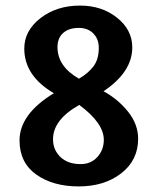

<svg xmlns="http://www.w3.org/2000/svg" viewBox="-20 -662 565 688"><path d="M50 -159Q50 -253 173 -328Q67 -390 67 -488Q67 -552 125 -597Q183 -642 267 -642Q345 -642 399.5 -598.5Q454 -555 454 -492Q454 -404 351 -335Q404 -306 439.5 -261Q475 -216 475 -165Q475 -88 414.5 -41Q354 6 262 6Q170 6 110 -36.5Q50 -79 50 -159ZM170 -163Q170 -125 196.5 -99.5Q223 -74 269 -74Q306 -74 329 -99.5Q352 -125 352 -161Q352 -221 264 -286Q170 -233 170 -163ZM334 -491Q334 -522 314.5 -542Q295 -562 262 -562Q227 -562 206.5 -544Q186 -526 186 -493Q186 -424 263 -380Q297 -400 315.5 -425Q334 -450 334 -491Z"/></svg>

Font: Amaranth
Style: Regular
Weight: 400
Designer: Gesine Todt
Foundry: Gesine Todt
Version: Version 1.000